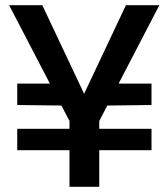

<svg xmlns="http://www.w3.org/2000/svg" viewBox="-20 -715 645 735"><path d="M434 -395H560V-313L391 -311L360 -252V-222H560V-140H360V0H246V-140H46V-222H246V-252L215 -311L46 -313V-395H171L15 -695H142L302 -356L462 -695H590Z"/></svg>

Font: MSTAGE Medium
Style: Regular
Weight: 500
Designer: Ninad Kale (Devanagari), Jonny Pinhorn (Latin)
Foundry: Indian Type Foundry
Version: 4.004